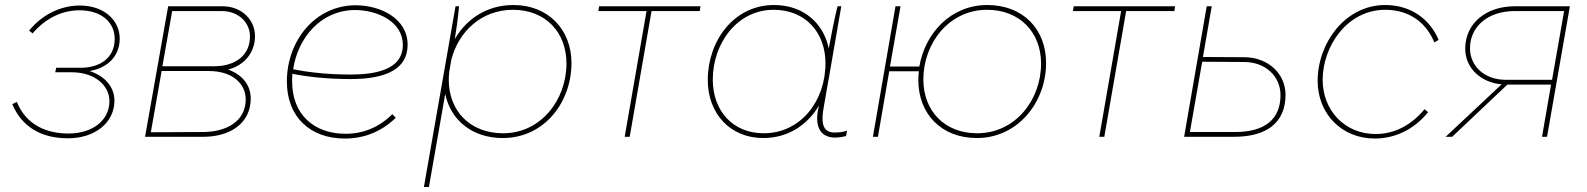

<svg xmlns="http://www.w3.org/2000/svg" viewBox="-20 -545 6325 765"><path d="M251 6C358 6 436 -56 436 -144C436 -196 401 -241 337 -262C413 -275 457 -325 457 -391C457 -464 395 -523 298 -523C221 -523 147 -486 96 -423L110 -412C159 -470 225 -504 297 -504C383 -504 437 -457 437 -390C437 -315 379 -275 302 -275H204L200 -257H266C357 -257 416 -205 416 -142C416 -65 348 -13 253 -13C171 -13 86 -43 47 -139L29 -130C66 -42 141 6 251 6Z M558 0H791C898 0 979 -55 979 -152C979 -206 946 -247 889 -268C952 -284 996 -334 996 -401C996 -466 943 -520 867 -520H650ZM581 -18 624 -262H812C907 -262 959 -211 959 -149C959 -64 886 -19 787 -19ZM627 -281 666 -501H864C929 -501 976 -456 976 -400C976 -325 919 -281 832 -281Z M1354 7C1433 7 1502 -22 1557 -76L1543 -90C1492 -39 1429 -12 1357 -12C1230 -12 1144 -90 1144 -220C1144 -230 1144 -241 1145 -251C1199 -240 1279 -230 1376 -230C1484 -230 1604 -252 1604 -367C1604 -472 1495 -524 1397 -524C1237 -524 1123 -384 1123 -220C1123 -79 1216 7 1354 7ZM1148 -269C1167 -396 1260 -505 1395 -505C1482 -505 1585 -460 1585 -366C1585 -264 1469 -248 1376 -248C1278 -248 1197 -259 1148 -269Z M1669 200H1689L1754 -171C1775 -67 1861 5 1983 5C2150 5 2257 -139 2257 -294C2257 -426 2165 -525 2026 -525C1919 -525 1838 -469 1792 -389C1797 -420 1805 -471 1809 -520H1795ZM1985 -14C1851 -14 1768 -105 1768 -227C1768 -238 1769 -248 1770 -259L1778 -306C1807 -421 1900 -506 2024 -506C2153 -506 2237 -417 2237 -292C2237 -147 2135 -14 1985 -14Z M2364 -501H2556L2469 0H2489L2576 -501H2768L2771 -520H2367Z M3306 3C3323 3 3335 1 3351 -3L3355 -24C3337 -19 3324 -17 3305 -17C3254 -17 3252 -62 3262 -118L3280 -221C3282 -230 3284 -240 3285 -249L3332 -520H3317C3303 -464 3293 -408 3282 -352C3261 -454 3180 -525 3064 -525C2903 -525 2800 -381 2800 -226C2800 -94 2888 5 3021 5C3122 5 3199 -49 3244 -126L3242 -119C3222 -36 3253 3 3306 3ZM3062 -506C3190 -506 3269 -415 3269 -293C3269 -141 3169 -14 3023 -14C2900 -14 2820 -103 2820 -228C2820 -373 2918 -506 3062 -506Z M3872 5C4036 5 4148 -138 4148 -294C4148 -429 4056 -525 3914 -525C3768 -525 3666 -413 3643 -280H3526L3568 -520H3548L3458 0H3478L3523 -261H3641C3640 -249 3639 -238 3639 -226C3639 -91 3731 5 3872 5ZM3873 -14C3743 -14 3659 -104 3659 -228C3659 -374 3762 -506 3913 -506C4043 -506 4128 -416 4128 -292C4128 -146 4025 -14 3873 -14Z M4255 -501H4447L4360 0H4380L4467 -501H4659L4662 -520H4258Z M4698 0H4898C5026 0 5102 -56 5102 -167C5102 -253 5031 -316 4940 -317L4773 -318L4808 -520H4788ZM4721 -19 4770 -299 4937 -298C5021 -298 5082 -242 5082 -166C5082 -71 5021 -19 4901 -19Z M5458 7C5540 7 5616 -31 5670 -98L5656 -110C5603 -46 5536 -11 5461 -11C5338 -11 5250 -105 5250 -227C5250 -361 5348 -506 5499 -506C5591 -506 5661 -459 5695 -376L5712 -386C5677 -470 5600 -525 5499 -525C5339 -525 5230 -372 5230 -223C5230 -92 5325 7 5458 7Z M6124 0H6144L6235 -520H6015C5901 -520 5818 -452 5818 -351C5818 -273 5881 -216 5963 -209L5740 0H5766L5986 -208H6160ZM5837 -352C5837 -440 5909 -501 6016 -501H6212L6164 -227H5980C5892 -227 5837 -284 5837 -352Z"/></svg>

Font: Fixel Display Thin
Style: Italic
Weight: 100
Italic angle: -10°
Designer: AlfaBravo + MacPaw
Foundry: Kyrylo Tkachov, Marchela Mozhyna, Serhii Makarenko, Maria Weinstein, Zakhar Kryvoshyya
Version: Version 1.210;Glyphs 3.2 (3217)